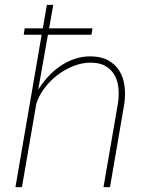

<svg xmlns="http://www.w3.org/2000/svg" viewBox="-20 -770 627 790"><path d="M356.4 -627H177.2L137.2 -400.9Q154.8 -429.2 177.5 -454.1Q200.2 -479 227.3 -497.6Q254.4 -516.1 285.6 -527.1Q316.9 -538.1 351.6 -538.1Q395 -538.1 424.6 -522Q454.1 -505.9 470.9 -478.8Q487.8 -451.7 492.4 -416Q497.1 -380.4 491.2 -341.8L432.6 0H405.8L464.8 -341.8Q470.2 -374.5 467.5 -405.5Q464.8 -436.5 451.7 -460.2Q438.5 -483.9 413.8 -498.3Q389.2 -512.7 350.6 -512.2Q315.9 -511.7 281 -497.8Q246.1 -483.9 215.6 -460.4Q185.1 -437 162.4 -406.5Q139.6 -376 129.4 -342.8L70.3 0H43.5L151.4 -627H77.6L81.5 -653.3H156.2L172.9 -750H199.2L182.1 -653.3H360.4Z"/></svg>

Font: Roboto Mono Thin
Style: Italic
Weight: 250
Designer: Google
Version: Version 2.000985; 2015; ttfautohint (v1.3)